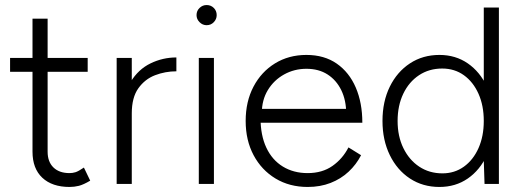

<svg xmlns="http://www.w3.org/2000/svg" viewBox="-20 -730 2075 762"><path d="M256 12Q187 12 148 -24.5Q109 -61 109 -128V-656H169V-128Q169 -88 192 -65.5Q215 -43 256 -43Q268 -43 279.5 -46.5Q291 -50 313 -65L338 -13Q311 3 293 7.5Q275 12 256 12ZM20 -445V-500H328V-445Z M468 -274Q468 -355 498.5 -405Q529 -455 577.5 -478.5Q626 -502 680 -502V-447Q636 -447 595.5 -431.5Q555 -416 529 -379.5Q503 -343 503 -280ZM443 0V-500H503V0Z M769 0V-500H829V0ZM800 -630Q784 -630 772 -642Q760 -654 760 -670Q760 -687 772 -698.5Q784 -710 800 -710Q817 -710 828.5 -698.5Q840 -687 840 -670Q840 -654 828.5 -642Q817 -630 800 -630Z M1201 12Q1129 12 1073.5 -21.5Q1018 -55 986.5 -114Q955 -173 955 -250Q955 -327 986 -386Q1017 -445 1071.5 -478.5Q1126 -512 1196 -512Q1267 -512 1316.5 -477.5Q1366 -443 1392 -382.5Q1418 -322 1418 -243H991L1014 -262Q1014 -193 1037 -144Q1060 -95 1102.5 -69Q1145 -43 1201 -43Q1259 -43 1299.5 -71.5Q1340 -100 1363 -145L1413 -114Q1394 -77 1363.5 -48.5Q1333 -20 1292 -4Q1251 12 1201 12ZM1019 -280 994 -298H1379L1354 -279Q1354 -332 1334.5 -372Q1315 -412 1280 -434.5Q1245 -457 1196 -457Q1148 -457 1107.5 -434.5Q1067 -412 1043 -372.5Q1019 -333 1019 -280Z M1903 0 1900 -93V-700H1960V0ZM1724 12Q1658 12 1607 -21.5Q1556 -55 1527 -114.5Q1498 -174 1498 -250Q1498 -327 1527 -386Q1556 -445 1607 -478.5Q1658 -512 1724 -512Q1788 -512 1836.5 -478.5Q1885 -445 1912.5 -386Q1940 -327 1940 -250Q1940 -174 1912.5 -114.5Q1885 -55 1836.5 -21.5Q1788 12 1724 12ZM1736 -42Q1784 -42 1821 -68.5Q1858 -95 1879 -142Q1900 -189 1900 -250Q1900 -311 1879 -358Q1858 -405 1821 -431.5Q1784 -458 1735 -458Q1683 -458 1643 -431.5Q1603 -405 1580.5 -358Q1558 -311 1558 -250Q1558 -189 1581 -142Q1604 -95 1644 -68.5Q1684 -42 1736 -42Z"/></svg>

Font: Figtree Light
Style: Regular
Weight: 300
Designer: Erik Kennedy
Foundry: Erik Kennedy
Version: Version 2.001;gftools[0.9.30]